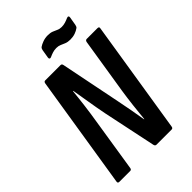

<svg xmlns="http://www.w3.org/2000/svg" viewBox="-237 -914 1013 1013"><g transform="rotate(-45 269.5 -407.0)"><path d="M36.9 0Q25.1 0 26.9 -11.4L127.5 -643.6Q129.5 -655 138.5 -655H252.4Q262.4 -655 264.2 -643.6L331.7 -307.5Q340.1 -267.5 347.8 -224.6Q355.5 -181.8 362.1 -141.2H363.9Q367.7 -184.2 373.8 -235.5Q379.9 -286.9 386.3 -328.9L436.4 -643.6Q438.8 -655 448.4 -655H528.5Q540.9 -655 538.5 -643.6L437.9 -11.4Q436.5 0 426.5 0H314.2Q304.2 0 301.8 -11.4L239.2 -309.8Q228.7 -363.5 220.1 -416.6Q211.5 -469.6 204.3 -511H201.9Q197.5 -464.6 190.7 -411.4Q183.9 -358.1 175.9 -309.9L128.9 -11.4Q127.5 0 117.6 0ZM385.2 -713.3Q366.1 -713.3 352.6 -718.8Q339.1 -724.4 327.6 -729.5Q316.1 -734.6 300.9 -734.6Q285.7 -734.6 272.4 -730.3Q259.1 -726 246.7 -720.2Q240.6 -717.4 236.7 -720.1Q232.8 -722.8 233.8 -730L241.7 -777.7Q243.1 -783.1 244.8 -786.9Q246.5 -790.7 250.5 -793.7Q260.9 -801.2 278.6 -807.6Q296.3 -814 315.7 -814Q335.3 -814 348.1 -808.9Q360.9 -803.9 372.5 -798.3Q384.2 -792.7 399.4 -792.7Q414 -792.7 427.4 -796.8Q440.8 -800.9 452.8 -806.5Q460 -809.6 463.8 -806.7Q467.6 -803.9 466.2 -796.7L458.2 -749.6Q455.8 -737.4 450 -733.6Q438.6 -725 421.9 -719.1Q405.2 -713.3 385.2 -713.3Z"/></g></svg>

Font: Sofia Sans Condensed
Style: Italic
Weight: 400
Italic angle: -9°
Designer: Botio Nikoltchev, Ani Petrova
Foundry: lettersoup
Version: Version 4.101